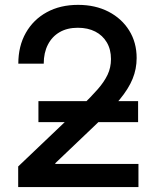

<svg xmlns="http://www.w3.org/2000/svg" viewBox="-20 -758 633 778"><path d="M53.7 0V-83.5L309.1 -326.7Q349.1 -365.7 375.7 -396Q402.3 -426.3 416 -455.3Q429.7 -484.4 429.7 -518.6Q429.7 -557.6 412.8 -586.2Q396 -614.7 366 -630.1Q335.9 -645.5 295.4 -645.5Q252.4 -645.5 221.7 -627.7Q190.9 -609.9 174.1 -577.1Q157.2 -544.4 157.2 -500H54.2Q54.2 -571.3 84.7 -625Q115.2 -678.7 169.7 -708.5Q224.1 -738.3 296.4 -738.3Q366.2 -738.3 419.7 -710.7Q473.1 -683.1 503.4 -634.5Q533.7 -585.9 533.7 -522.9Q533.7 -478.5 517.3 -438.5Q501 -398.4 464.8 -354.5Q428.7 -310.5 369.1 -253.9L204.1 -96.7V-93.8H541V0ZM135.7 -263.2V-348.1H539.6V-263.2Z"/></svg>

Font: Inter 24pt Medium
Style: Regular
Weight: 500
Designer: Rasmus Andersson
Foundry: rsms
Version: Version 4.001;git-66647c0bb